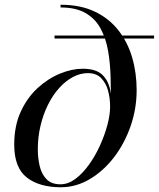

<svg xmlns="http://www.w3.org/2000/svg" viewBox="-20 -780 670 810"><path d="M236.5 10Q146 10 93 -31.2Q40 -72.5 40 -170Q40 -249 67.5 -308.8Q95 -368.5 139 -408.8Q183 -449 233.2 -469.5Q283.5 -490 329 -490Q384 -490 410.8 -465.2Q437.5 -440.5 445.8 -396.2Q454 -352 454 -293.5L444.5 -330Q444.5 -365.5 435.8 -397.8Q427 -430 406.5 -450.8Q386 -471.5 351 -471.5Q318.5 -471.5 287.5 -455Q256.5 -438.5 229.5 -408.5Q202.5 -378.5 182.5 -338.2Q162.5 -298 151 -250Q139.5 -202 139.5 -150Q139.5 -113 147.5 -79.2Q155.5 -45.5 176.2 -24Q197 -2.5 235 -2.5Q267.5 -2.5 298 -25.2Q328.5 -48 355 -84.8Q381.5 -121.5 401.5 -165.5Q421.5 -209.5 433 -252.5Q444.5 -295.5 444.5 -330L448 -339Q448 -397 446.5 -455.5Q445 -514 435.8 -566.5Q426.5 -619 404.2 -660Q382 -701 341.2 -724.8Q300.5 -748.5 235.5 -748.5V-760Q319 -760 379.5 -731.2Q440 -702.5 479.2 -652.5Q518.5 -602.5 537.5 -537.5Q556.5 -472.5 556.5 -400Q556.5 -321.5 531 -248Q505.5 -174.5 460.8 -116.2Q416 -58 358.2 -24Q300.5 10 236.5 10ZM210 -617.5V-630H630V-617.5Z"/></svg>

Font: Bodoni Moda 18pt
Style: Italic
Weight: 400
Italic angle: -13°
Designer: Owen Earl
Foundry: indestructible type
Version: Version 2.005